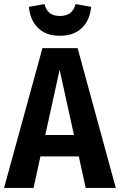

<svg xmlns="http://www.w3.org/2000/svg" viewBox="-27 -930 593 950"><path d="M363 -156H173L139 0H-7L183 -692H357L546 0H397ZM339 -262 268 -585 197 -262ZM116 -896 193 -910Q201 -879 219.5 -865Q238 -851 269 -851Q300 -851 319.5 -865Q339 -879 347 -910L424 -896Q418 -830 378 -791.5Q338 -753 269 -753Q201 -753 161.5 -791.5Q122 -830 116 -896Z"/></svg>

Font: Fira Sans Condensed SemiBold
Style: Regular
Weight: 600
Width: 3
Designer: bBox Type GmbH & Carrois Corporate GbR & Edenspiekermann AG
Foundry: bBox Type GmbH & Carrois Corporate GbR & Edenspiekermann AG
Version: Version 4.301